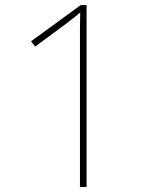

<svg xmlns="http://www.w3.org/2000/svg" viewBox="-20 -734 610 754"><path d="M320 0H294V-563Q294 -592 294 -614Q294 -636 294.5 -654Q295 -672 295 -685Q283 -675 271.5 -665.5Q260 -656 241 -642L118 -551L102 -572L297 -714H320Z"/></svg>

Font: Noto Sans Cham Thin
Style: Regular
Weight: 250
Version: Version 2.002